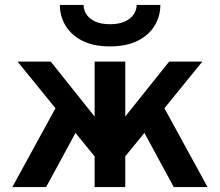

<svg xmlns="http://www.w3.org/2000/svg" viewBox="-20 -762 896 782"><path d="M398 -84.8 51.6 -511H186.8L398 -246.4ZM454.8 -81.6V-243.2L668.8 -511H804ZM30.2 0 234.4 -373.2 315.8 -272.8 167.8 0ZM365.4 0V-511H490.2V0ZM687.8 0 539.8 -272.8 621.2 -373.2 825.4 0ZM428 -573Q360.2 -573 314.8 -596.3Q269.4 -619.6 246.6 -658.1Q223.8 -696.6 223.8 -742H320.4Q320.4 -722 331.8 -704Q343.2 -686 367 -674.7Q390.9 -663.4 428 -663.4Q465.1 -663.4 489.2 -674.7Q513.3 -686 525 -704Q536.6 -722 536.6 -742H633.2Q633.2 -696.6 610.2 -658.1Q587.1 -619.6 541.5 -596.3Q495.8 -573 428 -573Z"/></svg>

Font: Overpass
Style: Regular
Weight: 400
Designer: Delve Withrington, Dave Bailey, Thomas Jockin
Foundry: Delve Fonts LLC
Version: Version 4.000